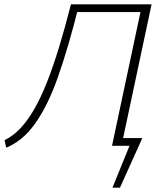

<svg xmlns="http://www.w3.org/2000/svg" viewBox="-20 -678 766 893"><path d="M537 0V-36H642L624 0ZM503 195 597 -36H642L538 195ZM9 9 1 -26Q42 -46 76 -82.5Q110 -119 140.5 -172.5Q171 -226 199 -297Q227 -368 254.5 -458Q282 -548 310 -658H348Q323 -556 298 -471Q273 -386 248.5 -317Q224 -248 197.5 -195Q171 -142 142 -101.5Q113 -61 80 -34Q47 -7 9 9ZM501 0 641 -658H685L545 0ZM322 -622 329 -658H664L656 -622Z"/></svg>

Font: Ysabeau Office ExtraLight
Style: Italic
Weight: 250
Italic angle: -12°
Designer: Christian Thalmann (Catharsis Fonts)
Version: Version 2.001;gftools[0.9.30]; featfreeze: tnum,lnum,ss02